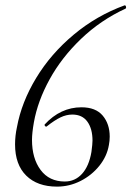

<svg xmlns="http://www.w3.org/2000/svg" viewBox="-20 -681 489 714"><path d="M36 -144Q36 -176 43 -208Q60 -301 114.5 -391Q169 -481 254 -552Q339 -623 443 -661Q447 -662 448.5 -656.5Q450 -651 447 -649Q354 -606 281.5 -536.5Q209 -467 164.5 -386Q120 -305 106 -226Q99 -186 99 -161Q99 -92 131 -49Q163 -6 221 -6Q259 -6 285 -34.5Q311 -63 320 -116Q324 -146 324 -158Q324 -202 305 -228.5Q286 -255 249 -255Q227 -255 205 -244.5Q183 -234 154 -211L152 -210Q149 -210 147 -213Q145 -216 146 -218Q205 -282 283 -282Q336 -282 362 -251Q388 -220 388 -173Q388 -157 385 -142Q378 -100 349.5 -64.5Q321 -29 279.5 -8Q238 13 192 13Q119 13 77.5 -28Q36 -69 36 -144Z"/></svg>

Font: Cormorant Garamond
Style: Italic
Weight: 400
Italic angle: -10°
Designer: Christian Thalmann (Catharsis Fonts)
Foundry: Catharsis Fonts
Version: Version 4.000